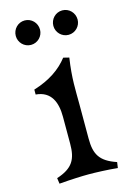

<svg xmlns="http://www.w3.org/2000/svg" viewBox="-120 -836 611 903"><g transform="rotate(-15 186.0 -385.0)"><path d="M50 -21 54 7C115 2 165 0 197 0C229 0 289 2 338 7L342 -21C262 -48 241 -86 241 -162V-330C241 -396 237 -456 252 -554L224 -561C186 -512 132 -475 54 -451V-427C129 -421 151 -362 151 -293V-162C151 -86 130 -47 50 -21ZM277 -658C310 -658 336 -685 336 -717C336 -750 310 -777 277 -777C244 -777 218 -750 218 -717C218 -685 244 -658 277 -658ZM94 -658C127 -658 153 -685 153 -717C153 -750 127 -777 94 -777C61 -777 35 -750 35 -717C35 -685 61 -658 94 -658Z"/></g></svg>

Font: Basteleur Moonlight
Style: Regular
Weight: 300
Designer: Keussel
Foundry: Keussel Studio
Version: Version 1.300;Glyphs 3.2 (3192)